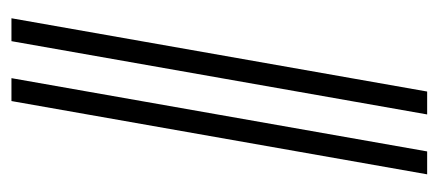

<svg xmlns="http://www.w3.org/2000/svg" viewBox="-230 -508 748 327"><g transform="rotate(90 143.5 -344.0)"><path d="M151.6 10 276.4 -698H237.4L112.6 10ZM49.6 10 174.4 -698H135.4L10.6 10Z"/></g></svg>

Font: Linux Biolinum O 
Style: Bold Italic
Weight: 700
Designer: Philipp H. Poll
Foundry: Philipp H. Poll
Version: Version 1.3.2